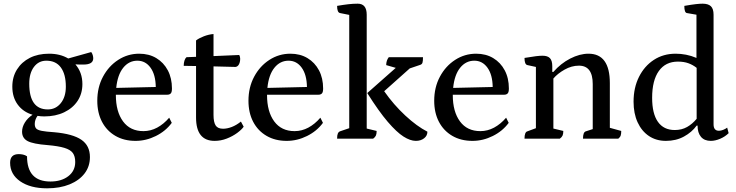

<svg xmlns="http://www.w3.org/2000/svg" viewBox="-20 -754 4003 1044"><path d="M221 -121Q202 -121 184 -124Q169 -103 169 -80Q169 -64 176.5 -55.5Q184 -47 206.5 -42.5Q229 -38 275 -35Q376 -26 422.5 6Q469 38 469 100Q469 151 440 189Q411 227 358.5 248.5Q306 270 236 270Q145 270 90 232Q35 194 35 131Q35 84 82 84Q93 84 105 86.5Q117 89 127 96Q127 233 254 233Q314 233 351.5 204Q389 175 389 127Q389 96 376 78Q363 60 330 50Q297 40 239 35Q160 29 130 13Q100 -3 100 -38Q100 -63 115 -87.5Q130 -112 157 -130Q106 -145 76.5 -185Q47 -225 47 -283Q47 -336 72.5 -376.5Q98 -417 142.5 -439.5Q187 -462 247 -462Q307 -462 351 -436L476 -471Q482 -463 484.5 -453.5Q487 -444 487 -437Q487 -403 434 -403Q425 -403 413.5 -403Q402 -403 390 -404Q428 -360 428 -297Q428 -245 402 -205.5Q376 -166 329 -143.5Q282 -121 221 -121ZM240 -159Q283 -159 310.5 -193Q338 -227 338 -283Q338 -350 311 -387Q284 -424 232 -424Q190 -424 164.5 -390Q139 -356 139 -299Q139 -159 240 -159Z M717 12Q654 12 607 -15.5Q560 -43 534.5 -92Q509 -141 509 -206Q509 -279 540 -337Q571 -395 623 -428.5Q675 -462 737 -462Q790 -462 830 -438Q870 -414 892.5 -371.5Q915 -329 915 -273Q915 -252 908 -245.5Q901 -239 890 -239H610V-237Q610 -147 649 -94Q688 -41 760 -41Q799 -41 834.5 -60Q870 -79 900 -114L914 -86Q881 -41 827.5 -14.5Q774 12 717 12ZM727 -424Q681 -424 650 -385.5Q619 -347 612 -276L827 -281Q826 -348 798.5 -386Q771 -424 727 -424Z M1147 12Q1046 12 1046 -115V-395L979 -396Q979 -412 983 -424.5Q987 -437 994 -443L1046 -445V-534Q1061 -546 1088 -556.5Q1115 -567 1141 -569V-449L1281 -455Q1286 -445 1286 -435Q1286 -417 1279.5 -404.5Q1273 -392 1261 -390L1141 -393V-129Q1141 -90 1152.5 -72Q1164 -54 1193 -54Q1215 -54 1240 -63.5Q1265 -73 1290 -93L1305 -65Q1294 -49 1269.5 -31Q1245 -13 1213 -0.5Q1181 12 1147 12Z M1539 12Q1476 12 1429 -15.5Q1382 -43 1356.5 -92Q1331 -141 1331 -206Q1331 -279 1362 -337Q1393 -395 1445 -428.5Q1497 -462 1559 -462Q1612 -462 1652 -438Q1692 -414 1714.5 -371.5Q1737 -329 1737 -273Q1737 -252 1730 -245.5Q1723 -239 1712 -239H1432V-237Q1432 -147 1471 -94Q1510 -41 1582 -41Q1621 -41 1656.5 -60Q1692 -79 1722 -114L1736 -86Q1703 -41 1649.5 -14.5Q1596 12 1539 12ZM1549 -424Q1503 -424 1472 -385.5Q1441 -347 1434 -276L1649 -281Q1648 -348 1620.5 -386Q1593 -424 1549 -424Z M1813 0Q1813 -19 1817 -28Q1821 -37 1829 -40L1879 -57V-673L1829 -683Q1813 -686 1813 -722Q1848 -728 1874 -731Q1900 -734 1925 -734Q1974 -734 1974 -674V-55L2028 -42Q2028 -26 2024 -17Q2020 -8 2009 0ZM2241 12Q2211 12 2174 -11.5Q2137 -35 2088.5 -91.5Q2040 -148 1977 -248L2132 -385L2080 -400Q2080 -425 2094 -443H2280Q2280 -421 2277 -412.5Q2274 -404 2264 -401L2208 -382L2069 -258Q2120 -185 2183.5 -126Q2247 -67 2304 -38Q2304 -16 2286 -2Q2268 12 2241 12Z M2549 12Q2486 12 2439 -15.5Q2392 -43 2366.5 -92Q2341 -141 2341 -206Q2341 -279 2372 -337Q2403 -395 2455 -428.5Q2507 -462 2569 -462Q2622 -462 2662 -438Q2702 -414 2724.5 -371.5Q2747 -329 2747 -273Q2747 -252 2740 -245.5Q2733 -239 2722 -239H2442V-237Q2442 -147 2481 -94Q2520 -41 2592 -41Q2631 -41 2666.5 -60Q2702 -79 2732 -114L2746 -86Q2713 -41 2659.5 -14.5Q2606 12 2549 12ZM2559 -424Q2513 -424 2482 -385.5Q2451 -347 2444 -276L2659 -281Q2658 -348 2630.5 -386Q2603 -424 2559 -424Z M2832 0Q2832 -36 2848 -40L2894 -57V-390L2848 -400Q2832 -403 2832 -439Q2873 -446 2894.5 -448.5Q2916 -451 2930 -451Q2958 -451 2970.5 -437.5Q2983 -424 2983 -394V-363H2989Q3029 -409 3080.5 -435.5Q3132 -462 3180 -462Q3296 -462 3296 -302V-59L3358 -42Q3358 -26 3355 -17Q3352 -8 3342 0H3150Q3150 -36 3166 -40L3203 -52V-297Q3203 -397 3128 -397Q3088 -397 3050 -375.5Q3012 -354 2989 -327V-55L3043 -42Q3043 -26 3039 -17Q3035 -8 3024 0Z M3601 12Q3548 12 3508.5 -14.5Q3469 -41 3447 -89Q3425 -137 3425 -201Q3425 -277 3454.5 -336Q3484 -395 3535.5 -428.5Q3587 -462 3654 -462Q3682 -462 3710.5 -456.5Q3739 -451 3767 -439V-674L3715 -683Q3701 -685 3701 -722Q3741 -729 3763.5 -731.5Q3786 -734 3800 -734Q3831 -734 3845.5 -720Q3860 -706 3860 -674V-78Q3860 -43 3889 -43Q3900 -43 3912.5 -48Q3925 -53 3934 -60L3942 -30Q3923 -11 3896 0.5Q3869 12 3845 12Q3810 12 3791.5 -10Q3773 -32 3773 -71H3768Q3742 -35 3699 -11.5Q3656 12 3601 12ZM3649 -47Q3687 -47 3716 -63.5Q3745 -80 3768 -108V-385Q3748 -401 3723.5 -410Q3699 -419 3666 -419Q3599 -419 3562.5 -368Q3526 -317 3526 -222Q3526 -136 3557.5 -91.5Q3589 -47 3649 -47Z"/></svg>

Font: Petrona Medium
Style: Regular
Weight: 500
Designer: Ringo R. Seeber
Foundry: Ringo R. Seeber
Version: Version 2.001; ttfautohint (v1.8.3)